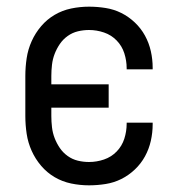

<svg xmlns="http://www.w3.org/2000/svg" viewBox="-20 -548 540 576"><path d="M247 8Q220 8 193.5 2.5Q167 -3 144 -16.5Q121 -30 103.5 -50.5Q86 -71 75 -95.5Q64 -120 60 -146.5Q56 -173 56 -200V-320Q56 -347 60 -373.5Q64 -400 75 -424.5Q86 -449 103.5 -469.5Q121 -490 144 -503.5Q167 -517 193.5 -522.5Q220 -528 247 -528Q272 -528 297 -524Q322 -520 344 -509Q366 -498 384.5 -480.5Q403 -463 415 -441Q427 -419 432.5 -394.5Q438 -370 438 -345V-340H360V-343Q360 -366 353 -388Q346 -410 330 -426.5Q314 -443 292 -450.5Q270 -458 247 -458Q230 -458 213.5 -454Q197 -450 183 -440Q169 -430 159.5 -416Q150 -402 144 -386.5Q138 -371 136 -354Q134 -337 134 -320V-295H306V-225H134V-200Q134 -183 136 -166Q138 -149 144 -133.5Q150 -118 159.5 -104Q169 -90 183 -80Q197 -70 213.5 -66Q230 -62 247 -62Q270 -62 292 -69.5Q314 -77 330 -93.5Q346 -110 353 -132Q360 -154 360 -177V-180H438V-175Q438 -150 432.5 -125.5Q427 -101 415 -79Q403 -57 384.5 -39.5Q366 -22 344 -11Q322 0 297 4Q272 8 247 8Z"/></svg>

Font: Iosevka Term
Style: Regular
Weight: 400
Monospace: yes
Designer: Belleve Invis
Foundry: Belleve Invis
Version: Version 30.0.1